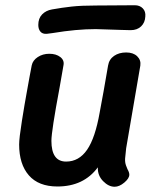

<svg xmlns="http://www.w3.org/2000/svg" viewBox="-20 -710 604 732"><path d="M457 -106Q456 -91 460.5 -79Q465 -67 466 -65Q473 -53 473 -44Q473 -30 454 -14Q435 2 417 2Q394 2 373 -19.5Q352 -41 353 -71V-72Q299 1 199 1Q127 1 90 -41.5Q53 -84 53 -159Q53 -183 63.5 -249Q74 -315 82 -358Q90 -401 93 -419L101 -461Q105 -480 124 -492.5Q143 -505 168 -505Q194 -505 210 -492.5Q226 -480 222 -461L207 -375Q176 -210 176 -173Q176 -94 232 -94Q281 -94 312 -139Q343 -184 360 -281Q374 -354 392 -460Q396 -484 415 -497Q434 -510 461 -510Q488 -510 503 -495.5Q518 -481 515 -460L461 -145ZM126 -615Q126 -640 140.5 -655Q155 -670 178 -674Q217 -681 253.5 -685Q290 -689 346 -689L494 -690Q513 -690 524.5 -678Q536 -666 534 -647Q533 -624 518 -609.5Q503 -595 478 -595L440 -596Q362 -599 345 -599Q271 -599 181 -584L158 -581Q142 -580 134 -589.5Q126 -599 126 -615Z"/></svg>

Font: Mali SemiBold
Style: Italic
Weight: 600
Italic angle: -10°
Version: Version 1.000; ttfautohint (v1.6)